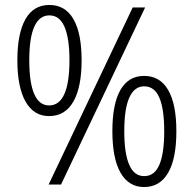

<svg xmlns="http://www.w3.org/2000/svg" viewBox="-20 -744 781 774"><path d="M179 -724Q243 -724 276 -667Q309 -610 309 -501Q309 -392 275.5 -334Q242 -276 178 -276Q116 -276 83 -334.5Q50 -393 50 -501Q50 -609 82.5 -666.5Q115 -724 179 -724ZM179 -682Q139 -682 118.5 -637Q98 -592 98 -501Q98 -411 118 -365Q138 -319 178 -319Q219 -319 239.5 -365Q260 -411 260 -501Q260 -590 240 -636Q220 -682 179 -682ZM565 -714 226 0H176L515 -714ZM561 -438Q625 -438 658 -381Q691 -324 691 -215Q691 -104 657.5 -47Q624 10 561 10Q499 10 466 -47.5Q433 -105 433 -216Q433 -325 465.5 -381.5Q498 -438 561 -438ZM561 -396Q522 -396 501.5 -351Q481 -306 481 -215Q481 -125 501 -79.5Q521 -34 561 -34Q603 -34 622.5 -80Q642 -126 642 -215Q642 -304 622.5 -350Q603 -396 561 -396Z"/></svg>

Font: Noto Sans Hebrew SemiCondensed Light
Style: Regular
Weight: 300
Width: 4
Designer: Monotype Design Team
Foundry: Monotype Imaging Inc.
Version: Version 2.003